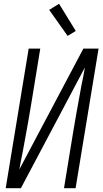

<svg xmlns="http://www.w3.org/2000/svg" viewBox="-20 -991 540 1011"><path d="M10 0 131 -735H192L144 -441Q136 -393 127.5 -344.5Q119 -296 110 -248L100 -193Q95 -170 90.5 -146.5Q86 -123 82 -99L419 -735H499L378 0H317L365 -294Q373 -342 381.5 -390.5Q390 -439 399 -487L409 -542Q414 -565 418.5 -588.5Q423 -612 427 -636L90 0ZM336 -802 239 -939 291 -971 379 -828Z"/></svg>

Font: Iosevka Light
Style: Italic
Weight: 300
Italic angle: -9°
Monospace: yes
Designer: Belleve Invis
Foundry: Belleve Invis
Version: Version 32.5.0; ttfautohint (v1.8.4)